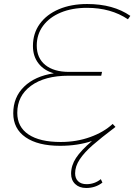

<svg xmlns="http://www.w3.org/2000/svg" viewBox="-20 -723 669 956"><path d="M163 -496Q163 -434 205.5 -399.5Q248 -365 324 -365H488L484 -346H321Q203 -346 134.5 -296Q66 -246 66 -161Q66 -91 122 -53.5Q178 -16 282 -16Q361 -16 429 -40.5Q497 -65 541 -106L555 -91Q481 -35 440.5 0.5Q400 36 377 70.5Q354 105 354 140Q354 165 369 179.5Q384 194 411 194Q451 194 482 169L490 186Q456 213 409 213Q375 213 354.5 193.5Q334 174 334 142Q334 101 358.5 63.5Q383 26 438 -21Q367 3 279 3Q169 3 107.5 -39.5Q46 -82 46 -159Q46 -239 100 -291.5Q154 -344 248 -358Q199 -372 171.5 -407.5Q144 -443 144 -494Q144 -557 178 -604Q212 -651 273 -677Q334 -703 414 -703Q544 -703 629 -644L617 -627Q532 -684 413 -684Q339 -684 282.5 -660.5Q226 -637 194.5 -594.5Q163 -552 163 -496Z"/></svg>

Font: Montserrat Alternates Thin
Style: Italic
Weight: 250
Italic angle: -11.3°
Designer: Julieta Ulanovsky
Foundry: Julieta Ulanovsky
Version: Version 7.200